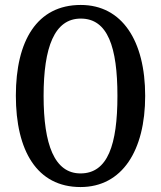

<svg xmlns="http://www.w3.org/2000/svg" viewBox="-20 -745 651 775"><path d="M305 10C473 10 566 -137 566 -358C566 -580 473 -725 306 -725C129 -725 44 -580 44 -359C44 -137 129 10 305 10ZM305 -45C200 -45 156 -161 156 -358C156 -555 200 -670 306 -670C415 -670 454 -555 454 -358C454 -161 415 -45 305 -45Z"/></svg>

Font: Noto Serif Khmer ExtraCondensed Medium
Style: Regular
Weight: 500
Width: 2
Designer: Danh Hong and the Monotype Design Team
Foundry: Monotype Imaging Inc.
Version: Version 2.004